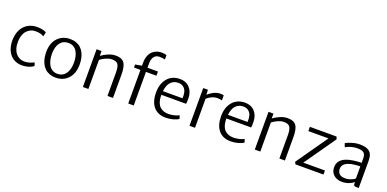

<svg xmlns="http://www.w3.org/2000/svg" viewBox="-6 -1736 5359 2659"><g transform="rotate(20 2673.5 -406.5)"><path d="M52.7 -270Q52.7 -355 82.5 -420.9Q112.3 -486.8 172.4 -525.6Q232.4 -564.5 315.4 -564.5Q360.8 -564.5 397.7 -555.7Q434.6 -546.9 450.7 -535.6L436.5 -471.2Q395 -501.5 311.5 -501.5Q237.8 -501.5 186.3 -445.6Q134.8 -389.6 131.8 -286.1Q130.4 -229.5 144 -184.3Q157.7 -139.2 182.1 -111.1Q206.5 -83 238 -68.4Q269.5 -53.7 305.7 -53.7Q349.1 -53.7 386.2 -65.7Q423.3 -77.6 446.8 -92.3L463.4 -45.4Q436.5 -21 391.1 -6.6Q345.7 7.8 293.5 7.8Q218.8 7.8 163.6 -28.8Q108.4 -65.4 80.8 -127.7Q53.2 -189.9 52.7 -270Z M791 7.8Q739.7 7.8 698.2 -8.1Q656.7 -23.9 628.9 -51.3Q601.1 -78.6 582.5 -116.5Q564 -154.3 555.9 -197.3Q547.9 -240.2 548.3 -288.6Q550.3 -418.5 621.1 -491.5Q691.9 -564.5 801.8 -564.5Q852.5 -564.5 893.6 -548.8Q934.6 -533.2 962.4 -506.3Q990.2 -479.5 1008.8 -442.1Q1027.3 -404.8 1035.6 -361.8Q1043.9 -318.8 1043.5 -270.5Q1041.5 -140.6 971.4 -66.4Q901.4 7.8 791 7.8ZM793 -50.3Q872.1 -49.3 916 -109.1Q960 -168.9 960.4 -273.9Q960.4 -322.8 950.9 -364Q941.4 -405.3 922.1 -437Q902.8 -468.8 871.6 -486.8Q840.3 -504.9 799.8 -505.4Q720.7 -506.3 676.3 -449Q631.8 -391.6 631.3 -287.6Q631.3 -238.8 640.9 -197Q650.4 -155.3 669.4 -122.1Q688.5 -88.9 720.2 -69.8Q752 -50.8 793 -50.3Z M1191.4 0V-556.2H1264.2V-484.9Q1303.7 -514.6 1359.4 -539.3Q1415 -564 1469.2 -564.9Q1560.1 -566.4 1597.7 -516.6Q1635.3 -466.8 1635.3 -344.2V0H1553.7V-344.7Q1553.7 -430.7 1529.1 -465.3Q1504.4 -500 1435.1 -497.1Q1397.9 -496.6 1352.5 -476.3Q1307.1 -456.1 1272.5 -428.7V0Z M1859.9 0V-495.1H1764.2V-540L1859.9 -556.6V-601.6Q1859.9 -649.4 1871.6 -687.7Q1883.3 -726.1 1902.3 -750.5Q1921.4 -774.9 1947.3 -791.3Q1973.1 -807.6 1999.8 -814.5Q2026.4 -821.3 2054.7 -821.3Q2099.1 -821.3 2128.4 -811V-746.1Q2099.1 -755.9 2043.5 -755.9Q1996.6 -755.9 1968.8 -720.5Q1940.9 -685.1 1940.9 -619.1V-556.6H2095.2V-495.1H1940.9V0Z M2412.1 7.8Q2295.4 7.8 2232.4 -66.9Q2169.4 -141.6 2169.4 -275.9Q2169.4 -404.3 2235.6 -483.6Q2301.8 -563 2418.9 -564.5Q2506.8 -565.4 2561.5 -508.1Q2616.2 -450.7 2618.7 -355.5Q2618.7 -290.5 2614.3 -270H2249.5Q2249.5 -256.8 2250 -250.5Q2251.5 -198.2 2265.6 -159.7Q2279.8 -121.1 2304.7 -98.1Q2329.6 -75.2 2361.3 -64.5Q2393.1 -53.7 2433.1 -53.7Q2470.7 -53.7 2516.6 -64.9Q2562.5 -76.2 2584.5 -90.8L2600.6 -43.5Q2573.2 -21 2519 -6.6Q2464.8 7.8 2412.1 7.8ZM2414.1 -506.3Q2349.1 -506.3 2306.2 -461.7Q2263.2 -417 2252.9 -324.7H2542Q2544.9 -378.4 2534.2 -417.7Q2523.4 -457 2493.2 -481.7Q2462.9 -506.3 2414.1 -506.3Z M2762.7 0V-556.2H2831.5L2836.4 -481.9Q2858.9 -509.3 2910.6 -536.9Q2962.4 -564.5 3013.7 -564.5Q3048.8 -564.5 3064 -558.1V-481.4Q3042.5 -492.7 2999 -492.7Q2952.6 -492.7 2911.6 -472.9Q2870.6 -453.1 2843.8 -427.7V0Z M3370.6 7.8Q3253.9 7.8 3190.9 -66.9Q3127.9 -141.6 3127.9 -275.9Q3127.9 -404.3 3194.1 -483.6Q3260.3 -563 3377.4 -564.5Q3465.3 -565.4 3520 -508.1Q3574.7 -450.7 3577.1 -355.5Q3577.1 -290.5 3572.8 -270H3208Q3208 -256.8 3208.5 -250.5Q3210 -198.2 3224.1 -159.7Q3238.3 -121.1 3263.2 -98.1Q3288.1 -75.2 3319.8 -64.5Q3351.6 -53.7 3391.6 -53.7Q3429.2 -53.7 3475.1 -64.9Q3521 -76.2 3543 -90.8L3559.1 -43.5Q3531.7 -21 3477.5 -6.6Q3423.3 7.8 3370.6 7.8ZM3372.6 -506.3Q3307.6 -506.3 3264.6 -461.7Q3221.7 -417 3211.4 -324.7H3500.5Q3503.4 -378.4 3492.7 -417.7Q3481.9 -457 3451.7 -481.7Q3421.4 -506.3 3372.6 -506.3Z M3725.1 0V-556.2H3797.9V-484.9Q3837.4 -514.6 3893.1 -539.3Q3948.7 -564 4002.9 -564.9Q4093.8 -566.4 4131.3 -516.6Q4168.9 -466.8 4168.9 -344.2V0H4087.4V-344.7Q4087.4 -430.7 4062.7 -465.3Q4038.1 -500 3968.8 -497.1Q3931.6 -496.6 3886.2 -476.3Q3840.8 -456.1 3806.2 -428.7V0Z M4324.2 0 4307.6 -31.7 4597.7 -446.3 4631.3 -494.1H4334V-556.6H4727.1L4741.2 -520.5L4452.1 -107.4L4417.5 -59.6H4737.3V0Z M5259.8 7.8H5226.1Q5202.1 7.8 5192.6 1Q5183.1 -5.9 5183.1 -31.2V-51.8Q5156.7 -27.8 5110.8 -10Q5064.9 7.8 5010.3 7.8Q4935.1 7.8 4887.9 -33.9Q4840.8 -75.7 4840.8 -147Q4840.8 -255.9 4960.9 -300.3Q5005.9 -316.9 5066.4 -325Q5127 -333 5178.2 -333V-397.5Q5178.2 -423.8 5172.6 -442.9Q5167 -461.9 5157 -473.4Q5147 -484.9 5129.9 -491.5Q5112.8 -498 5094 -500.5Q5075.2 -502.9 5048.3 -502.9Q5007.8 -502.9 4958.3 -487.8Q4908.7 -472.7 4885.3 -455.6L4864.7 -509.3Q4887.7 -524.4 4949.2 -544.7Q5010.7 -564.9 5069.8 -564.9Q5115.2 -564.9 5147.7 -557.6Q5180.2 -550.3 5206.5 -532Q5232.9 -513.7 5246.3 -479.2Q5259.8 -444.8 5259.8 -394ZM5034.2 -53.2Q5080.6 -53.2 5122.8 -70.3Q5165 -87.4 5178.2 -101.6V-280.8Q5139.6 -280.8 5088.6 -274.4Q5037.6 -268.1 5005.9 -254.9Q4921.4 -222.7 4921.4 -153.3Q4921.4 -106.9 4949 -80.1Q4976.6 -53.2 5034.2 -53.2Z"/></g></svg>

Font: HaufeMerriweatherSansLt
Style: Regular
Weight: 300
Designer: Eben Sorkin
Foundry: Eben Sorkin
Version: Version 1.56